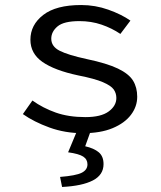

<svg xmlns="http://www.w3.org/2000/svg" viewBox="-20 -518 640 764"><path d="M310 12Q239 12 177 -10.5Q115 -33 71 -64L109 -118Q151 -88 202 -70Q253 -52 320 -52Q382 -52 412.5 -74.5Q443 -97 443 -128Q443 -147 432.5 -162Q422 -177 389.5 -191Q357 -205 291 -218Q197 -238 149 -271.5Q101 -305 101 -360Q101 -419 152 -458.5Q203 -498 303 -498Q359 -498 411 -479.5Q463 -461 499 -436L459 -383Q425 -406 384 -420Q343 -434 296 -434Q234 -434 209 -413Q184 -392 184 -364Q184 -333 217.5 -316Q251 -299 325 -283Q406 -266 449.5 -245Q493 -224 509.5 -197Q526 -170 526 -133Q526 -94 501 -61Q476 -28 428 -8Q380 12 310 12ZM227 226 219 186Q282 181 305 169.5Q328 158 328 136Q328 116 311 105Q294 94 251 88L291 -8H345L319 64Q354 72 373 88Q392 104 392 135Q392 178 349.5 200Q307 222 227 226Z"/></svg>

Font: SauceCodePro NFM
Style: Regular
Weight: 400
Monospace: yes
Designer: Paul D. Hunt, Teo Tuominen
Foundry: Adobe
Version: Version 2.042;hotconv 1.1.0;makeotfexe 2.6.0;Nerd Fonts 3.3.